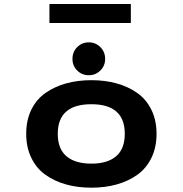

<svg xmlns="http://www.w3.org/2000/svg" viewBox="-20 -902 890 934"><path d="M220.5 -882.5H616.5V-790H220.5ZM412 -536Q378.5 -536 355.5 -559Q332.5 -582 332.5 -615.5Q332.5 -649.5 355.5 -672.8Q378.5 -696 412 -696Q445 -696 468.2 -672.8Q491.5 -649.5 491.5 -615.5Q491.5 -582 468.2 -559Q445 -536 412 -536ZM546.8 -4.5Q490.5 11 424.5 11Q358.5 11 302.2 -4.5Q246 -20 202 -51Q158 -82 132.8 -133.2Q107.5 -184.5 107.5 -251Q107.5 -317.5 132.5 -368.5Q157.5 -419.5 201.8 -450.2Q246 -481 302.2 -496.5Q358.5 -512 424.5 -512Q490.5 -512 546.8 -496.5Q603 -481 647 -450.2Q691 -419.5 716.2 -368.5Q741.5 -317.5 741.5 -251Q741.5 -184.5 716.2 -133.2Q691 -82 647 -51Q603 -20 546.8 -4.5ZM587 -251Q587 -395 424.5 -395Q261 -395 261 -251Q261 -177.5 303.5 -141.8Q346 -106 424.5 -106Q503 -106 545 -142Q587 -178 587 -251Z"/></svg>

Font: League Mono Wide SemiBold
Style: Regular
Weight: 600
Width: 8
Designer: Tyler Finck
Foundry: The League of Moveable Type / Tyler Finck
Version: Version 2.210